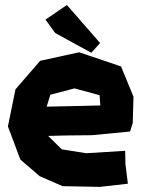

<svg xmlns="http://www.w3.org/2000/svg" viewBox="-20 -728 569 769"><path d="M162.1 -649.4 201.2 -595.7 345.7 -516.6 380.9 -555.7 248 -708ZM381.8 -305.7 300.8 -303.7 167 -300.8 181.6 -348.6 278.3 -374 378.9 -346.7ZM501 -201.2 511.7 -235.4 514.6 -340.8 464.8 -461.9 296.9 -518.6 140.6 -484.4 42 -370.1 11.7 -221.7 61.5 -88.9 138.7 -22.5 230.5 17.6 379.9 20.5 492.2 7.8 482.4 -70.3 481.4 -124 325.2 -114.3 227.5 -129.9 172.9 -183.6 248 -185.5 347.7 -186.5Z"/></svg>

Font: MaokenAssortedSans-TC
Style: Regular
Weight: 500
Version: Version 0.83